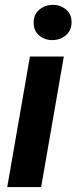

<svg xmlns="http://www.w3.org/2000/svg" viewBox="-20 -757 310 777"><path d="M238.3 -528.3 146.5 0H9.3L101.1 -528.3ZM116.2 -663.6Q115.2 -696.8 137.9 -716.8Q160.6 -736.8 192.9 -737.3Q223.6 -737.8 246.6 -719Q269.5 -700.2 269.5 -668.5Q270.5 -635.3 247.6 -615.2Q224.6 -595.2 192.9 -594.7Q162.1 -594.2 139.4 -612.8Q116.7 -631.3 116.2 -663.6Z"/></svg>

Font: Roboto
Style: Bold Italic
Weight: 700
Italic angle: -12°
Designer: Christian Robertson
Foundry: Google
Version: Version 3.0